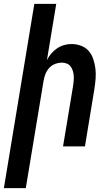

<svg xmlns="http://www.w3.org/2000/svg" viewBox="-53 -755 573 990"><path d="M-33 215 124 -735H237L189 -445Q198 -463 211 -478.5Q224 -494 241 -505.5Q258 -517 277 -522.5Q296 -528 315 -528Q341 -528 365 -519Q389 -510 404.5 -492Q420 -474 428 -450Q436 -426 439 -401Q442 -376 440 -350Q438 -324 434 -298L385 0H272L324 -313Q326 -326 327 -339.5Q328 -353 327 -366Q326 -379 322 -391Q318 -403 311 -412.5Q304 -422 292 -427Q280 -432 267 -432Q249 -432 231.5 -425.5Q214 -419 201.5 -405.5Q189 -392 182 -375Q175 -358 172 -340L80 215Z"/></svg>

Font: Iosevka Oblique
Style: Bold
Weight: 700
Italic angle: -9°
Monospace: yes
Designer: Belleve Invis
Foundry: Belleve Invis
Version: Version 32.5.0; ttfautohint (v1.8.4)